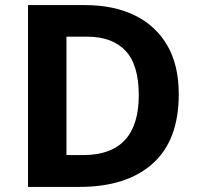

<svg xmlns="http://www.w3.org/2000/svg" viewBox="-20 -734 780 754"><path d="M682 -364Q682 -183 579.5 -91.5Q477 0 292 0H90V-714H314Q426 -714 508.5 -674Q591 -634 636.5 -556.5Q682 -479 682 -364ZM525 -360Q525 -479 473 -534.5Q421 -590 322 -590H241V-125H306Q525 -125 525 -360Z"/></svg>

Font: Noto Sans Medefaidrin
Style: Bold
Weight: 700
Designer: Dalton Maag Ltd
Foundry: Dalton Maag Ltd
Version: Version 1.002; ttfautohint (v1.8.4.7-5d5b)